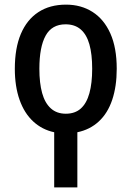

<svg xmlns="http://www.w3.org/2000/svg" viewBox="-20 -569 568 829"><path d="M265 -549Q330 -549 379.5 -517.5Q429 -486 456.5 -424.5Q484 -363 484 -272Q484 -196 464.5 -138Q445 -80 406.5 -44.5Q368 -9 314 2V240H214V2Q162 -9 123.5 -44.5Q85 -80 64.5 -138Q44 -196 44 -272Q44 -361 70 -422.5Q96 -484 145.5 -516.5Q195 -549 265 -549ZM263 -464Q204 -464 177 -415Q150 -366 150 -272Q150 -210 162 -167Q174 -124 199.5 -101Q225 -78 264 -78Q304 -78 329 -100.5Q354 -123 366 -166.5Q378 -210 378 -272Q378 -335 366 -377.5Q354 -420 328.5 -442Q303 -464 263 -464Z"/></svg>

Font: Noto Sans Display SemiCondensed Medium
Style: Regular
Weight: 500
Width: 4
Designer: Monotype Design Team
Foundry: Monotype Imaging Inc.
Version: Version 2.003